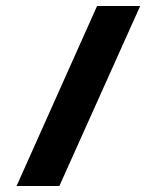

<svg xmlns="http://www.w3.org/2000/svg" viewBox="-20 -579 520 637"><path d="M35 38 302 -559H445L177 38Z"/></svg>

Font: Genos Thin Black
Style: Regular
Weight: 900
Version: Version 1.010